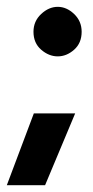

<svg xmlns="http://www.w3.org/2000/svg" viewBox="-46 -420 271 562"><path d="M174 -88Q152 -35 130 17Q108 69 86 122H-26Q-6 69 13.5 17Q33 -35 53 -88ZM52 -327Q52 -358 74.5 -379Q97 -400 123 -400Q149 -400 171 -379Q193 -358 193 -327Q193 -294 171 -274.5Q149 -255 123 -255Q97 -255 74.5 -274.5Q52 -294 52 -327Z"/></svg>

Font: Reem Kufi
Style: Bold
Weight: 700
Designer: Khaled Hosny
Version: Version 1.001